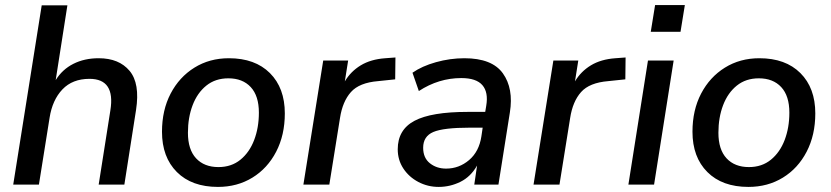

<svg xmlns="http://www.w3.org/2000/svg" viewBox="-20 -726 3267 755"><path d="M32 0 144 -705H245L199 -411Q225 -453 268.5 -475Q312 -497 368 -497Q448 -497 489.5 -447.5Q531 -398 515 -294L469 0H368L414 -292Q434 -416 332 -416Q265 -416 225.5 -374.5Q186 -333 175 -263L133 0Z M837 9Q734 9 675.5 -49.5Q617 -108 617 -208Q617 -293 651 -358Q685 -423 744.5 -460Q804 -497 880 -497Q983 -497 1041.5 -438.5Q1100 -380 1100 -280Q1100 -195 1066 -129.5Q1032 -64 972.5 -27.5Q913 9 837 9ZM839 -69Q890 -69 925.5 -98Q961 -127 979.5 -175.5Q998 -224 998 -283Q998 -349 966 -383.5Q934 -418 878 -418Q827 -418 791.5 -389.5Q756 -361 737.5 -312.5Q719 -264 719 -204Q719 -138 751 -103.5Q783 -69 839 -69Z M1173 0 1251 -488H1349L1336 -406Q1359 -445 1398.5 -469Q1438 -493 1495 -497L1535 -500L1534 -414L1467 -407Q1393 -401 1360 -364Q1327 -327 1317 -262L1275 0Z M1705 9Q1662 9 1625 -10.5Q1588 -30 1566 -63.5Q1544 -97 1544 -139Q1544 -216 1610 -251Q1676 -286 1819 -286H1888L1892 -310Q1901 -363 1877 -391Q1853 -419 1794 -419Q1705 -419 1627 -368L1602 -440Q1639 -466 1694.5 -481.5Q1750 -497 1806 -497Q1915 -497 1957.5 -437.5Q2000 -378 1985 -284L1940 0H1845L1856 -75Q1831 -31 1790.5 -11Q1750 9 1705 9ZM1734 -63Q1785 -63 1824.5 -96.5Q1864 -130 1873 -190L1878 -224H1828Q1724 -224 1684 -207Q1644 -190 1644 -145Q1644 -105 1670.5 -84Q1697 -63 1734 -63Z M2078 0 2156 -488H2254L2241 -406Q2264 -445 2303.5 -469Q2343 -493 2400 -497L2440 -500L2439 -414L2372 -407Q2298 -401 2265 -364Q2232 -327 2222 -262L2180 0Z M2539 -601 2556 -706H2673L2656 -601ZM2451 0 2528 -488H2629L2552 0Z M2923 9Q2820 9 2761.5 -49.5Q2703 -108 2703 -208Q2703 -293 2737 -358Q2771 -423 2830.5 -460Q2890 -497 2966 -497Q3069 -497 3127.5 -438.5Q3186 -380 3186 -280Q3186 -195 3152 -129.5Q3118 -64 3058.5 -27.5Q2999 9 2923 9ZM2925 -69Q2976 -69 3011.5 -98Q3047 -127 3065.5 -175.5Q3084 -224 3084 -283Q3084 -349 3052 -383.5Q3020 -418 2964 -418Q2913 -418 2877.5 -389.5Q2842 -361 2823.5 -312.5Q2805 -264 2805 -204Q2805 -138 2837 -103.5Q2869 -69 2925 -69Z"/></svg>

Font: Nunito Sans SemiBold
Style: Italic
Weight: 600
Italic angle: -9°
Designer: Vernon Adams
Foundry: Vernon Adams
Version: Version 3.006; ttfautohint (v1.8.3)